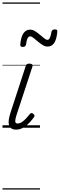

<svg xmlns="http://www.w3.org/2000/svg" viewBox="-20 -1026 480 1542"><path d="M109 15Q85 15 71 5Q57 -5 52 -22.5Q47 -40 50.5 -64Q54 -88 63 -117L186 -494Q190 -506 196 -510.5Q202 -515 217 -515Q231 -515 237.5 -509Q244 -503 241 -493L113 -103Q105 -78 103 -63Q101 -48 105.5 -41Q110 -34 120 -34Q138 -34 155.5 -45.5Q173 -57 189.5 -75Q206 -93 219 -109Q226 -118 233 -118Q240 -118 247 -112Q256 -105 257 -99Q258 -93 254 -87Q242 -69 220.5 -45Q199 -21 170.5 -3Q142 15 109 15ZM362 -652Q342 -652 322 -664.5Q302 -677 283 -693.5Q264 -710 248.5 -722Q233 -734 222 -734Q210 -734 202 -719.5Q194 -705 189 -669Q187 -659 180.5 -654Q174 -649 163 -649Q140 -649 143 -671Q149 -732 169 -760Q189 -788 222 -788Q242 -788 262 -775.5Q282 -763 301 -746.5Q320 -730 335.5 -718Q351 -706 361 -706Q372 -706 380 -721Q388 -736 393 -769Q397 -790 421 -790Q433 -790 437 -785.5Q441 -781 440 -769Q434 -707 414.5 -679.5Q395 -652 362 -652ZM0 486H301V496H0ZM0 -20H301V0H0ZM0 -505H301V-500H0ZM0 -1006H301V-996H0Z"/></svg>

Font: Playwrite CA Guides
Style: Regular
Weight: 400
Designer: Veronika Burian, José Scaglione
Foundry: TypeTogether
Version: Version 1.003